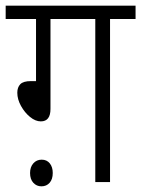

<svg xmlns="http://www.w3.org/2000/svg" viewBox="-20 -642 498 677"><path d="M158 -575V-258Q158 -214 124 -214Q105 -214 86 -229.5Q67 -245 54 -268.5Q41 -292 41 -315Q41 -334 51.5 -345Q62 -356 89 -356H107V-575H0V-622H458V-575H368V0H316V-575ZM86 -32Q86 -53 97.5 -66Q109 -79 127 -79Q145 -79 155.5 -66Q166 -53 166 -32Q166 -10 155 2.5Q144 15 126 15Q109 15 97.5 2.5Q86 -10 86 -32Z"/></svg>

Font: Noto Sans Condensed Light
Style: Regular
Weight: 300
Width: 3
Designer: Monotype Design Team
Foundry: Monotype Imaging Inc.
Version: Version 2.013; ttfautohint (v1.8.4.7-5d5b)